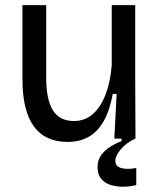

<svg xmlns="http://www.w3.org/2000/svg" viewBox="-20 -537 619 744"><path d="M242 13Q155 13 111 -47.5Q67 -108 67 -230V-517H159V-237Q159 -151 185 -109.5Q211 -68 267 -68Q299 -68 324 -83.5Q349 -99 367.5 -127.5Q386 -156 397.5 -196Q409 -236 413 -285V-517H504V-222L505 0H423L432 -173H417Q405 -108 381.5 -67Q358 -26 323 -6.5Q288 13 242 13ZM508 180Q486 186 460 186.5Q434 187 411 180.5Q388 174 373 157Q358 140 358 111Q358 83 372.5 63.5Q387 44 409 30.5Q431 17 451 10V-6H504V0Q470 16 448.5 41Q427 66 427 86Q427 101 436 107.5Q445 114 457.5 116Q470 118 483.5 117Q497 116 508 114Z"/></svg>

Font: Bricolage Grotesque 24pt
Style: Regular
Weight: 400
Designer: Mathieu Triay
Foundry: Atelier Triay
Version: Version 1.001;gftools[0.9.33.dev8+g029e19f]